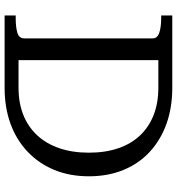

<svg xmlns="http://www.w3.org/2000/svg" viewBox="12 -762 750 813"><g transform="rotate(90 386.5 -355.0)"><path d="M45 -663V-710H351Q435 -710 503.5 -685.5Q572 -661 622 -615Q672 -569 699 -503.5Q726 -438 726 -357Q726 -276 699 -210.5Q672 -145 622 -97.5Q572 -50 503.5 -25Q435 0 351 0H45V-47H57Q94 -47 118 -54Q142 -61 142 -83V-627Q142 -647 118 -655Q94 -663 57 -663ZM351 -651H234V-59H351Q415 -59 465.5 -79Q516 -99 552 -137.5Q588 -176 607 -231.5Q626 -287 626 -357Q626 -427 607 -482Q588 -537 552 -574.5Q516 -612 465.5 -631.5Q415 -651 351 -651Z"/></g></svg>

Font: Roboto Serif 20pt
Style: Regular
Weight: 400
Designer: Greg Gazdowicz
Foundry: Commercial Type
Version: Version 1.008